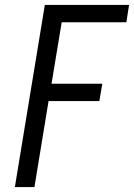

<svg xmlns="http://www.w3.org/2000/svg" viewBox="-20 -755 541 775"><path d="M40 0 161 -735H501L490 -665H229L188 -417H393L381 -347H176L119 0Z"/></svg>

Font: Iosevka Custom
Style: Italic
Weight: 400
Italic angle: -9°
Monospace: yes
Designer: Belleve Invis
Foundry: Belleve Invis
Version: Version 30.3.3; ttfautohint (v1.8.3)